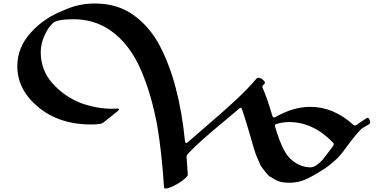

<svg xmlns="http://www.w3.org/2000/svg" viewBox="-20 -1022 2185 1098"><path d="M1054 -24Q1055 -13 1022 11.5Q989 36 954 49.5Q919 63 918 49Q905 -151 879 -305Q862 -394 841 -467.5Q820 -541 788.5 -616Q757 -691 712 -750.5Q667 -810 610 -849Q518 -912 401 -912Q308 -912 284 -891Q256 -867 234.5 -819Q213 -771 213 -724Q213 -620 281 -544.5Q349 -469 444 -432Q535 -400 621 -400Q640 -400 650 -401Q658 -402 660 -398Q662 -394 655 -388L571 -321Q564 -316 555 -314Q531 -310 500 -310Q320 -310 199.5 -409Q79 -508 79 -644Q79 -751 157 -836.5Q235 -922 347 -964Q429 -1002 522 -1002Q651 -1002 742 -937Q833 -872 889 -769Q1004 -556 1038 -214Q1039 -206 1043.5 -204.5Q1048 -203 1053 -208Q1089 -240 1180 -318Q1271 -396 1336 -457Q1401 -518 1448 -574Q1455 -580 1467.5 -575.5Q1480 -571 1489.5 -560Q1499 -549 1492 -542L1485 -535Q1478 -528 1482 -519Q1505 -469 1538 -358Q1543 -346 1554 -352Q1657 -411 1755 -411Q1887 -411 2001 -308Q2008 -301 2018 -307Q2027 -313 2046.5 -326.5Q2066 -340 2076 -346Q2087 -354 2094 -336Q2102 -317 2090 -311Q2052 -290 2046 -284Q2017 -256 1968 -190Q1967 -189 1956 -173.5Q1945 -158 1940.5 -152.5Q1936 -147 1923 -132Q1910 -117 1898.5 -107Q1887 -97 1870 -82.5Q1853 -68 1832 -54.5Q1811 -41 1787 -27Q1736 3 1703.5 13Q1671 23 1634 23Q1612 23 1592 19.5Q1572 16 1555.5 6.5Q1539 -3 1526 -10.5Q1513 -18 1500 -36Q1487 -54 1479 -63Q1471 -72 1461 -96.5Q1451 -121 1447 -129.5Q1443 -138 1434 -167Q1425 -196 1423.5 -202Q1422 -208 1413 -239Q1387 -329 1364 -397Q1359 -412 1348 -401Q1313 -371 1251.5 -320Q1190 -269 1142.5 -227Q1095 -185 1053 -141Q1046 -132 1047 -123Q1050 -86 1054 -24ZM1756 -65Q1773 -65 1793 -79.5Q1813 -94 1825.5 -109Q1838 -124 1859 -152.5Q1880 -181 1886 -189Q1892 -199 1885 -206Q1771 -324 1634 -324Q1598 -324 1561 -313Q1550 -310 1553 -298Q1577 -214 1606 -160.5Q1635 -107 1688 -81Q1720 -65 1756 -65Z"/></svg>

Font: Joscelyn
Style: Regular
Weight: 400
Designer: Peter S. Baker
Version: Version 1.012